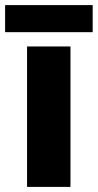

<svg xmlns="http://www.w3.org/2000/svg" viewBox="-35 -732 383 752"><path d="M241 0H71V-550H241ZM328 -712V-606H-15V-712Z"/></svg>

Font: Noto Sans Syriac Eastern ExtraBold
Style: Regular
Weight: 800
Designer: Patrick Giasson and the Monotype Design Team
Foundry: Monotype Imaging Inc.
Version: Version 3.001